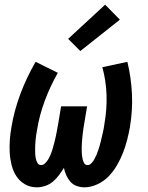

<svg xmlns="http://www.w3.org/2000/svg" viewBox="-20 -792 634 820"><path d="M137 8Q109 8 86.5 -5Q64 -18 50 -39.5Q36 -61 29.5 -87Q23 -113 21.5 -140Q20 -167 22 -194.5Q24 -222 29 -250Q41 -322 67.5 -392Q94 -462 132 -528L227 -481Q194 -423 171 -361Q148 -299 138 -236Q136 -225 134.5 -215Q133 -205 132 -194.5Q131 -184 130.5 -174Q130 -164 130 -154Q130 -144 130.5 -134Q131 -124 133 -114.5Q135 -105 140 -96Q145 -87 156 -87Q165 -87 173 -95Q181 -103 186 -111.5Q191 -120 195 -129Q199 -138 202 -147.5Q205 -157 207.5 -166Q210 -175 212.5 -184.5Q215 -194 217 -203.5Q219 -213 221 -222.5Q223 -232 224.5 -241.5Q226 -251 228 -260L241 -338H352L339 -260Q337 -251 336 -241.5Q335 -232 333.5 -222.5Q332 -213 331.5 -203.5Q331 -194 330 -185Q329 -176 329 -166.5Q329 -157 329 -147.5Q329 -138 330 -129Q331 -120 333 -111.5Q335 -103 339.5 -95Q344 -87 354 -87Q363 -87 370.5 -95Q378 -103 383 -112Q388 -121 392 -130.5Q396 -140 399 -149Q402 -158 405 -167.5Q408 -177 410 -186.5Q412 -196 414.5 -205.5Q417 -215 419 -224.5Q421 -234 423 -243.5Q425 -253 426 -263Q437 -325 435 -386.5Q433 -448 417 -505L524 -528Q540 -462 543.5 -392Q547 -322 535 -250Q530 -222 523 -194.5Q516 -167 505.5 -140Q495 -113 480 -87Q465 -61 444.5 -39.5Q424 -18 396 -5Q368 8 341 8Q323 8 307 2Q291 -4 280.5 -16Q270 -28 263 -43.5Q256 -59 253 -75Q243 -59 231.5 -43.5Q220 -28 205.5 -16Q191 -4 173 2Q155 8 137 8ZM323 -574 271 -626 429 -772 492 -708Z"/></svg>

Font: Iosevka QP
Style: Bold Italic
Weight: 700
Italic angle: -9°
Designer: Belleve Invis
Foundry: Belleve Invis
Version: Version 20.0.0; ttfautohint (v1.8.4)